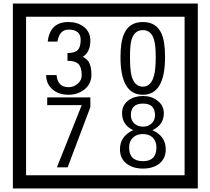

<svg xmlns="http://www.w3.org/2000/svg" viewBox="-20 -980 1195 1090"><path d="M1103 90H53V-960H1103ZM1028 15V-885H128V15ZM499 -556Q499 -504 460.5 -473Q422 -442 369 -442Q314 -442 280 -471Q242 -502 242 -554H301Q307 -485 370 -485Q398 -485 421 -504.5Q444 -524 444 -552Q444 -597 426 -616Q408 -635 363 -635V-679Q405 -679 421.5 -696Q438 -713 438 -754Q438 -812 369 -812Q318 -812 306 -744H251Q264 -855 368 -855Q419 -855 454 -829Q493 -800 493 -750Q493 -685 451 -658Q475 -642 483 -630Q499 -605 499 -556ZM917 -656Q917 -442 791 -442Q664 -442 664 -656Q664 -744 685 -789Q714 -855 791 -855Q868 -855 897 -789Q917 -745 917 -656ZM864 -656Q864 -723 855 -752Q840 -809 791 -809Q742 -809 726 -752Q718 -723 718 -656Q718 -587 726 -553Q742 -488 791 -488Q839 -488 855 -554Q864 -587 864 -656ZM493 -372 364 -30H303L444 -383H248V-427H493ZM921 -132Q921 -79 882 -49Q846 -23 792 -23Q737 -23 701 -49Q661 -79 661 -132Q661 -207 736 -241Q673 -271 673 -337Q673 -384 710 -411Q744 -435 792 -435Q839 -435 872 -410Q910 -383 910 -337Q910 -271 845 -241Q921 -207 921 -132ZM860 -326Q860 -392 792 -392Q723 -392 723 -326Q723 -297 742.5 -279Q762 -261 792 -261Q821 -261 840.5 -279Q860 -297 860 -326ZM868 -143Q868 -178 847.5 -198.5Q827 -219 792 -219Q756 -219 734.5 -198.5Q713 -178 713 -143Q713 -65 792 -65Q868 -65 868 -143Z"/></svg>

Font: Unicode BMP Fallback SIL
Style: Regular
Weight: 400
Foundry: NRSI, SIL International
Version: Version 5.1 Based on Unicode 5.1